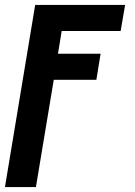

<svg xmlns="http://www.w3.org/2000/svg" viewBox="-25 -540 545 775"><path d="M-5 215 117 -520H480L462 -415H224L209 -323H381L364 -218H192L120 215Z"/></svg>

Font: Iosevka Term Curly XBd Obl
Style: Regular
Weight: 800
Italic angle: -9°
Designer: Belleve Invis
Foundry: Belleve Invis
Version: Version 32.3.0